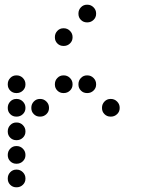

<svg xmlns="http://www.w3.org/2000/svg" viewBox="-20 -808 640 815"><path d="M349 -788Q334 -788 323.5 -777Q313 -766 313 -751V-749Q313 -734 323.5 -723.5Q334 -713 349 -713H351Q366 -713 377 -723.5Q388 -734 388 -749V-751Q388 -766 377 -777Q366 -788 351 -788ZM249 -688Q234 -688 223.5 -677Q213 -666 213 -651V-649Q213 -634 223.5 -623.5Q234 -613 249 -613H251Q266 -613 277 -623.5Q288 -634 288 -649V-651Q288 -666 277 -677Q266 -688 251 -688ZM49 -488Q34 -488 23.5 -477Q13 -466 13 -451V-449Q13 -434 23.5 -423.5Q34 -413 49 -413H51Q66 -413 77 -423.5Q88 -434 88 -449V-451Q88 -466 77 -477Q66 -488 51 -488ZM249 -488Q234 -488 223.5 -477Q213 -466 213 -451V-449Q213 -434 223.5 -423.5Q234 -413 249 -413H251Q266 -413 277 -423.5Q288 -434 288 -449V-451Q288 -466 277 -477Q266 -488 251 -488ZM349 -488Q334 -488 323.5 -477Q313 -466 313 -451V-449Q313 -434 323.5 -423.5Q334 -413 349 -413H351Q366 -413 377 -423.5Q388 -434 388 -449V-451Q388 -466 377 -477Q366 -488 351 -488ZM49 -388Q34 -388 23.5 -377Q13 -366 13 -351V-349Q13 -334 23.5 -323.5Q34 -313 49 -313H51Q66 -313 77 -323.5Q88 -334 88 -349V-351Q88 -366 77 -377Q66 -388 51 -388ZM149 -388Q134 -388 123.5 -377Q113 -366 113 -351V-349Q113 -334 123.5 -323.5Q134 -313 149 -313H151Q166 -313 177 -323.5Q188 -334 188 -349V-351Q188 -366 177 -377Q166 -388 151 -388ZM449 -388Q434 -388 423.5 -377Q413 -366 413 -351V-349Q413 -334 423.5 -323.5Q434 -313 449 -313H451Q466 -313 477 -323.5Q488 -334 488 -349V-351Q488 -366 477 -377Q466 -388 451 -388ZM49 -288Q34 -288 23.5 -277Q13 -266 13 -251V-249Q13 -234 23.5 -223.5Q34 -213 49 -213H51Q66 -213 77 -223.5Q88 -234 88 -249V-251Q88 -266 77 -277Q66 -288 51 -288ZM49 -188Q34 -188 23.5 -177Q13 -166 13 -151V-149Q13 -134 23.5 -123.5Q34 -113 49 -113H51Q66 -113 77 -123.5Q88 -134 88 -149V-151Q88 -166 77 -177Q66 -188 51 -188ZM49 -88Q34 -88 23.5 -77Q13 -66 13 -51V-49Q13 -34 23.5 -23.5Q34 -13 49 -13H51Q66 -13 77 -23.5Q88 -34 88 -49V-51Q88 -66 77 -77Q66 -88 51 -88Z"/></svg>

Font: Doto Rounded
Style: Bold
Weight: 700
Monospace: yes
Version: Version 1.000